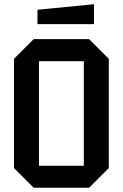

<svg xmlns="http://www.w3.org/2000/svg" viewBox="-20 -886 580 907"><path d="M46 -92V-608L139 -701H401L494 -608V-92L401 1H139ZM164 -597V-103H376V-597ZM157 -772V-840L424 -866V-772Z"/></svg>

Font: Tektur SemiCondensed Medium
Style: Regular
Weight: 500
Width: 4
Designer: Adam Jagosz
Foundry: Adam Jagosz
Version: Version 1.005;gftools[0.9.30]